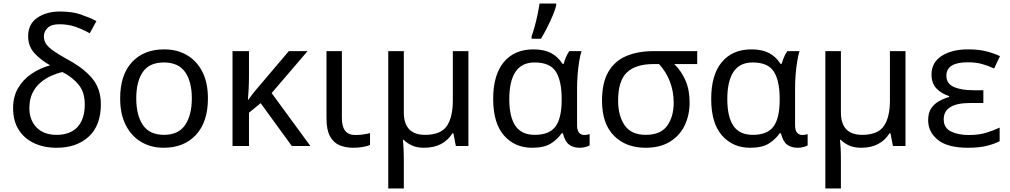

<svg xmlns="http://www.w3.org/2000/svg" viewBox="-20 -825 5705 1085"><path d="M319 -760Q388 -760 437 -743Q486 -726 525 -706L487 -637Q450 -658 408 -673Q366 -688 315 -688Q270 -688 249 -667.5Q228 -647 228 -619Q228 -595 241 -576Q254 -557 283.5 -536.5Q313 -516 362 -489Q453 -440 501.5 -381.5Q550 -323 550 -236Q550 -116 481.5 -53Q413 10 300 10Q228 10 172.5 -16Q117 -42 85.5 -92Q54 -142 54 -214Q54 -278 81.5 -326Q109 -374 156 -406.5Q203 -439 263 -456Q207 -488 173 -526.5Q139 -565 139 -620Q139 -689 190.5 -724.5Q242 -760 319 -760ZM333 -418Q302 -411 269.5 -396.5Q237 -382 209 -358.5Q181 -335 163.5 -299.5Q146 -264 146 -213Q146 -147 186.5 -105Q227 -63 300 -63Q377 -63 418 -107.5Q459 -152 459 -235Q459 -303 425.5 -345Q392 -387 333 -418Z M1155 -269Q1155 -136 1087.5 -63Q1020 10 905 10Q834 10 778.5 -22.5Q723 -55 691 -117.5Q659 -180 659 -269Q659 -402 726 -474Q793 -546 908 -546Q981 -546 1036.5 -513.5Q1092 -481 1123.5 -419.5Q1155 -358 1155 -269ZM750 -269Q750 -174 787.5 -118.5Q825 -63 907 -63Q988 -63 1026 -118.5Q1064 -174 1064 -269Q1064 -364 1026 -418Q988 -472 906 -472Q824 -472 787 -418Q750 -364 750 -269Z M1718 -536 1515 -299 1734 0H1629L1453 -242L1387 -188V0H1294V-536H1387V-397Q1387 -357 1385 -319Q1383 -281 1381 -261H1383Q1392 -274 1402.5 -287.5Q1413 -301 1422 -312L1612 -536Z M1912 -536V-158Q1912 -110 1930.5 -86Q1949 -62 1989 -62Q2011 -62 2034.5 -65.5Q2058 -69 2071 -73V-6Q2057 1 2030 5.5Q2003 10 1977 10Q1933 10 1898.5 -4.5Q1864 -19 1844.5 -55.5Q1825 -92 1825 -157V-536Z M2627 -536V0H2556L2542 -72H2537Q2512 -32 2472 -11Q2432 10 2376 10Q2337 10 2309 -2.5Q2281 -15 2261 -35H2257Q2259 -17 2260.5 13Q2262 43 2262 84V240H2174V-536H2262V-190Q2262 -63 2382 -63Q2471 -63 2505 -113Q2539 -163 2539 -257V-536Z M2987 10Q2889 10 2828 -59.5Q2767 -129 2767 -266Q2767 -402 2827 -474Q2887 -546 2995 -546Q3054 -546 3093.5 -525.5Q3133 -505 3159 -464H3165Q3170 -481 3178 -501Q3186 -521 3197 -536H3266Q3259 -514 3253 -478Q3247 -442 3244 -401.5Q3241 -361 3241 -326V-118Q3241 -87 3253 -74.5Q3265 -62 3282 -62Q3290 -62 3299 -64Q3308 -66 3312 -67V-3Q3305 1 3289 5.5Q3273 10 3256 10Q3219 10 3195.5 -8Q3172 -26 3161 -72H3154Q3131 -38 3093 -14Q3055 10 2987 10ZM3002 -63Q3085 -63 3119.5 -110.5Q3154 -158 3154 -261V-267Q3154 -367 3121.5 -419.5Q3089 -472 3001 -472Q2928 -472 2893 -419Q2858 -366 2858 -265Q2858 -165 2892.5 -114Q2927 -63 3002 -63ZM2984 -606V-620Q2993 -644 3002 -677Q3011 -710 3018 -744Q3025 -778 3029 -805H3123V-794Q3118 -772 3104 -738.5Q3090 -705 3072 -669.5Q3054 -634 3037 -606Z M3877 -246Q3877 -174 3849 -116Q3821 -58 3765.5 -24Q3710 10 3628 10Q3517 10 3449.5 -58Q3382 -126 3382 -256Q3382 -357 3417.5 -418.5Q3453 -480 3518.5 -508Q3584 -536 3673 -536H3920V-463H3790Q3829 -426 3853 -372Q3877 -318 3877 -246ZM3473 -256Q3473 -171 3510 -117Q3547 -63 3630 -63Q3713 -63 3750 -114Q3787 -165 3787 -244Q3787 -309 3765.5 -364.5Q3744 -420 3704 -463H3673Q3573 -463 3523 -416Q3473 -369 3473 -256Z M4219 10Q4121 10 4060 -59.5Q3999 -129 3999 -266Q3999 -402 4059 -474Q4119 -546 4227 -546Q4286 -546 4325.5 -525.5Q4365 -505 4391 -464H4397Q4402 -481 4410 -501Q4418 -521 4429 -536H4498Q4491 -514 4485 -478Q4479 -442 4476 -401.5Q4473 -361 4473 -326V-118Q4473 -87 4485 -74.5Q4497 -62 4514 -62Q4522 -62 4531 -64Q4540 -66 4544 -67V-3Q4537 1 4521 5.5Q4505 10 4488 10Q4451 10 4427.5 -8Q4404 -26 4393 -72H4386Q4363 -38 4325 -14Q4287 10 4219 10ZM4234 -63Q4317 -63 4351.5 -110.5Q4386 -158 4386 -261V-267Q4386 -367 4353.5 -419.5Q4321 -472 4233 -472Q4160 -472 4125 -419Q4090 -366 4090 -265Q4090 -165 4124.5 -114Q4159 -63 4234 -63Z M5097 -536V0H5026L5012 -72H5007Q4982 -32 4942 -11Q4902 10 4846 10Q4807 10 4779 -2.5Q4751 -15 4731 -35H4727Q4729 -17 4730.5 13Q4732 43 4732 84V240H4644V-536H4732V-190Q4732 -63 4852 -63Q4941 -63 4975 -113Q5009 -163 5009 -257V-536Z M5537 -315V-243H5464Q5313 -243 5313 -151Q5313 -102 5354 -82Q5395 -62 5455 -62Q5511 -62 5553.5 -75Q5596 -88 5629 -104V-27Q5598 -11 5555 -0.5Q5512 10 5450 10Q5335 10 5280 -34.5Q5225 -79 5225 -146Q5225 -186 5241.5 -211.5Q5258 -237 5285 -252.5Q5312 -268 5344 -277V-282Q5299 -296 5271.5 -325.5Q5244 -355 5244 -404Q5244 -472 5301.5 -509Q5359 -546 5450 -546Q5508 -546 5549.5 -536Q5591 -526 5631 -508L5598 -438Q5565 -453 5530.5 -463Q5496 -473 5449 -473Q5328 -473 5328 -397Q5328 -353 5369.5 -334Q5411 -315 5481 -315Z"/></svg>

Font: Noto IKEA Arabic
Style: Regular
Weight: 400
Designer: Monotype Design Team
Foundry: Monotype Imaging Inc.
Version: Version 1.200